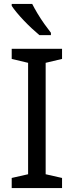

<svg xmlns="http://www.w3.org/2000/svg" viewBox="-20 -964 379 984"><path d="M298 0H40V-52L124 -71V-642L40 -662V-714H298V-662L214 -642V-71L298 -52ZM145 -944Q156 -922 172.5 -894.5Q189 -867 207.5 -841Q226 -815 241 -796V-784H182Q165 -798 144 -817.5Q123 -837 102.5 -858.5Q82 -880 65.5 -900Q49 -920 40 -934V-944Z"/></svg>

Font: Noto Sans Lao UI
Style: Regular
Weight: 400
Designer: Monotype Design Team
Foundry: Monotype Imaging Inc.
Version: Version 2.000